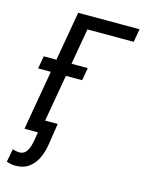

<svg xmlns="http://www.w3.org/2000/svg" viewBox="-135 -790 812 1084"><g transform="rotate(15 271.0 -248.0)"><path d="M542.5 -710.9 528.8 -633.8H258.3L147.9 0H60.1L183.6 -710.9ZM316.9 -423.3 303.7 -349.1H46.4L59.6 -423.3ZM150.4 -74.7H234.4L216.3 43.5Q210.4 87.4 193.1 127Q175.8 166.5 143.6 190.9Q111.3 215.3 60.5 214.8Q47.9 214.4 36.1 211.9Q24.4 209.5 12.2 205.1L26.4 128.9Q35.6 131.8 45.9 134Q56.2 136.2 66.4 136.2Q89.8 136.2 103 120.6Q116.2 105 122.6 83.5Q128.9 62 131.8 43.5Z"/></g></svg>

Font: Roboto Condensed
Style: Italic
Weight: 400
Italic angle: -12°
Designer: Christian Robertson
Foundry: Google
Version: Version 3.0